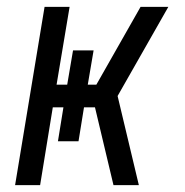

<svg xmlns="http://www.w3.org/2000/svg" viewBox="-20 -540 540 560"><path d="M311 0 257 -227H225L209 -128H149L165 -227H134L97 0H24L110 -520H183L145 -293H176L193 -393H253L236 -293H261L390 -520H471L323 -260L385 0Z"/></svg>

Font: Iosevka Fixed
Style: Italic
Weight: 400
Italic angle: -9°
Monospace: yes
Designer: Belleve Invis
Foundry: Belleve Invis
Version: Version 33.2.4